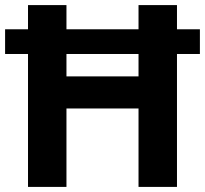

<svg xmlns="http://www.w3.org/2000/svg" viewBox="-20 -734 805 754"><path d="M90 0V-522H0V-619H90V-714H241V-619H524V-714H675V-619H765V-522H675V0H524V-308H241V0ZM241 -434H524V-522H241Z"/></svg>

Font: Noto Sans Cham
Style: Bold
Weight: 700
Version: Version 2.002